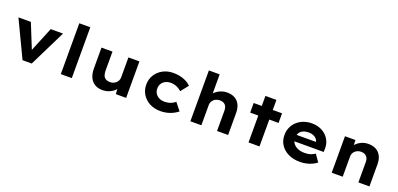

<svg xmlns="http://www.w3.org/2000/svg" viewBox="11 -1678 5444 2626"><g transform="rotate(20 2732.5 -364.5)"><path d="M297 0 44 -531H225L389 -125L346 -121L514 -531H693L431 0Z M854 0V-740H1014V0Z M1460 11Q1396 11 1349.5 -17Q1303 -45 1278 -98.5Q1253 -152 1253 -227V-531H1413V-253Q1413 -212 1424.5 -184Q1436 -156 1461 -141.5Q1486 -127 1522 -127Q1548 -127 1570 -135.5Q1592 -144 1609 -159.5Q1626 -175 1635.5 -195.5Q1645 -216 1645 -242V-531H1805V0H1655L1648 -109L1677 -121Q1666 -86 1635 -56Q1604 -26 1559.5 -7.5Q1515 11 1460 11Z M2303 10Q2215 10 2147 -26Q2079 -62 2040 -124.5Q2001 -187 2001 -266Q2001 -345 2040 -407.5Q2079 -470 2146 -506Q2213 -542 2298 -542Q2379 -542 2446 -517.5Q2513 -493 2555 -449L2468 -339Q2450 -356 2425 -371Q2400 -386 2371.5 -394.5Q2343 -403 2313 -403Q2267 -403 2232.5 -385.5Q2198 -368 2179.5 -337Q2161 -306 2161 -266Q2161 -228 2180 -197Q2199 -166 2233 -148Q2267 -130 2312 -130Q2348 -130 2376 -137Q2404 -144 2427.5 -156.5Q2451 -169 2468 -185L2555 -76Q2510 -38 2445 -14Q2380 10 2303 10Z M2740 0V-740H2897V-407L2859 -394Q2869 -434 2901.5 -467.5Q2934 -501 2981 -521.5Q3028 -542 3081 -542Q3149 -542 3195.5 -514.5Q3242 -487 3265.5 -437.5Q3289 -388 3289 -322V0H3128V-297Q3128 -333 3115.5 -357.5Q3103 -382 3078.5 -395Q3054 -408 3022 -407Q2996 -407 2973.5 -398.5Q2951 -390 2934.5 -374.5Q2918 -359 2909 -339Q2900 -319 2900 -296V0H2821Q2788 0 2768 0Q2748 0 2740 0Z M3586 0V-677H3746V0ZM3468 -391V-531H3881V-391Z M4335 10Q4238 10 4165.5 -25.5Q4093 -61 4053 -122.5Q4013 -184 4013 -263Q4013 -326 4036 -377Q4059 -428 4100 -465Q4141 -502 4196 -522Q4251 -542 4315 -542Q4377 -542 4429 -522.5Q4481 -503 4519.5 -467Q4558 -431 4579 -382Q4600 -333 4598 -274L4597 -229H4118L4095 -322H4467L4450 -302V-322Q4447 -347 4428.5 -367Q4410 -387 4381 -398.5Q4352 -410 4317 -410Q4272 -410 4237 -395.5Q4202 -381 4182.5 -351Q4163 -321 4163 -275Q4163 -231 4186.5 -198Q4210 -165 4253.5 -146Q4297 -127 4356 -127Q4407 -127 4441.5 -139.5Q4476 -152 4504 -171L4576 -67Q4543 -42 4503.5 -24.5Q4464 -7 4421.5 1.5Q4379 10 4335 10Z M4797 0V-531H4949L4954 -407L4916 -396Q4929 -435 4960.5 -468Q4992 -501 5037.5 -521.5Q5083 -542 5136 -542Q5204 -542 5251 -515Q5298 -488 5322 -438.5Q5346 -389 5346 -321V0H5185V-298Q5185 -333 5172.5 -357Q5160 -381 5135.5 -394Q5111 -407 5079 -407Q5051 -407 5028.5 -397.5Q5006 -388 4990 -372.5Q4974 -357 4965.5 -338Q4957 -319 4957 -299V0H4878Q4845 0 4825 0Q4805 0 4797 0Z"/></g></svg>

Font: Lexend Exa
Style: Bold
Weight: 700
Designer: Bonnie Shaver-Troup, Thomas Jockin
Foundry: Lexend
Version: Version 1.007